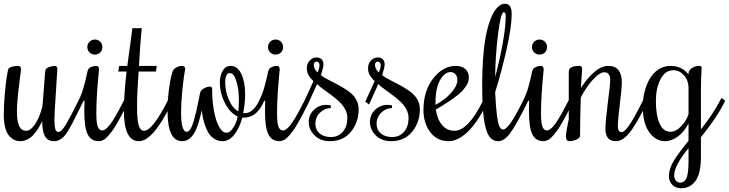

<svg xmlns="http://www.w3.org/2000/svg" viewBox="-24 -750 3873 1020"><path d="M200.2 -106Q199.2 -105 191.4 -89.4Q183.6 -73.7 174.8 -61Q166 -48.3 152.8 -33.2Q139.6 -18.1 121.3 -9Q103 0 83 0Q67.4 0 53.5 -6.1Q39.6 -12.2 25.9 -26.9Q12.2 -41.5 4.2 -70.6Q-3.9 -99.6 -3.9 -140.1Q-3.9 -189.9 1.2 -247.6Q6.3 -305.2 11.7 -340.1Q17.1 -375 20 -382.8Q23.4 -391.1 39.8 -395.5Q56.2 -399.9 70.8 -399.9Q87.9 -399.9 87.9 -382.8Q87.9 -381.3 76.9 -293Q65.9 -204.6 65.9 -160.2Q65.9 -106.4 77.6 -80.8Q89.4 -55.2 115.2 -55.2Q138.2 -55.2 161.4 -88.6Q184.6 -122.1 201.2 -183.1Q204.1 -211.9 207.3 -256.3Q210.4 -300.8 212.9 -333Q215.3 -365.2 216.8 -376Q219.2 -387.7 236.6 -393.8Q253.9 -399.9 266.1 -399.9Q280.8 -399.9 280.8 -384.8Q280.8 -373 272.9 -258.8Q265.1 -144.5 265.1 -120.1Q265.1 -83.5 269.3 -66.2Q273.4 -48.8 285.2 -48.8Q293.9 -48.8 304 -58.6Q314 -68.4 327.4 -91.1Q340.8 -113.8 352.3 -135.7Q363.8 -157.7 383.3 -196.3Q387.7 -205.6 390.1 -210L395 -220.2L415 -205.1L410.2 -194.8Q403.3 -181.6 391.1 -156.7Q372.1 -118.2 363.3 -100.8Q354.5 -83.5 340.1 -59.3Q325.7 -35.2 315.9 -25.1Q306.2 -15.1 292.7 -7.6Q279.3 0 265.1 0Q229 0 214.6 -26.6Q200.2 -53.2 200.2 -106Z M424.8 -214.8H419.9L415 -205.1L410.2 -194.8L390.1 -210L395 -220.2Q409.7 -249 419.7 -284.2Q429.7 -319.3 435.3 -346.4Q440.9 -373.5 443.8 -379.9Q448.7 -389.6 462.2 -394.8Q475.6 -399.9 483.9 -399.9Q494.6 -399.9 498.3 -395.5Q502 -391.1 502 -379.9Q502 -376.5 498.3 -341.1Q494.6 -305.7 491.2 -251Q487.8 -196.3 487.8 -146Q487.8 -116.7 490.5 -97.7Q493.2 -78.6 498.3 -70.6Q503.4 -62.5 508.3 -59.8Q513.2 -57.1 520 -57.1Q537.1 -57.1 562.3 -90.6Q587.4 -124 630.9 -210L636.2 -220.2L656.2 -205.1L650.9 -194.8Q634.8 -163.1 626 -146Q617.2 -128.9 602.1 -102.1Q586.9 -75.2 576.4 -60.5Q565.9 -45.9 552.2 -29.8Q538.6 -13.7 525.9 -6.8Q513.2 0 501 0Q460.4 0 442.1 -35.6Q423.8 -71.3 423.8 -159.2Q423.8 -194.8 424.8 -214.8ZM520 -500Q520 -482.9 508.5 -471.4Q497.1 -460 480 -460Q463.4 -460 451.7 -471.4Q439.9 -482.9 439.9 -500Q439.9 -516.6 451.7 -528.3Q463.4 -540 480 -540Q497.1 -540 508.5 -528.3Q520 -516.6 520 -500Z M634.3 -160.2Q634.3 -248.5 648.4 -370.1H604L609.4 -399.9H652.3Q655.3 -422.9 660.9 -462.9Q666.5 -502.9 671.1 -536.6Q675.8 -570.3 679.2 -600.1H729Q721.2 -526.4 714.4 -399.9H809.1L804.2 -370.1H712.4Q704.1 -255.4 704.1 -185.1Q704.1 -112.8 712.9 -84Q721.7 -55.2 741.2 -55.2Q764.6 -55.2 797.4 -98.4Q830.1 -141.6 864.3 -210L869.1 -220.2L889.2 -205.1L884.3 -194.8Q788.1 0 714.4 0Q634.3 0 634.3 -160.2Z M943.4 0Q866.2 0 866.2 -158.2Q866.2 -218.3 873 -271.2Q879.9 -324.2 886.7 -349.1Q893.6 -374 897.9 -379.9Q904.3 -388.2 917.5 -394Q930.7 -399.9 939.9 -399.9Q951.2 -399.9 955.6 -395.5Q960 -391.1 960 -379.9Q958.5 -379.9 953.4 -344.5Q948.2 -309.1 943.1 -252.9Q938 -196.8 938 -152.8Q938 -49.8 968.3 -49.8Q978.5 -49.8 987.8 -64.7Q997.1 -79.6 1005.1 -107.4Q1013.2 -135.3 1018.6 -158.4Q1023.9 -181.6 1030.5 -214.8Q1037.1 -248 1039.1 -256.8Q1042.5 -271 1059.3 -280.5Q1076.2 -290 1093.3 -290Q1103 -290 1103 -274.9Q1103 -215.8 1112.3 -163.3Q1121.6 -110.8 1139.2 -77.9Q1156.7 -44.9 1178.2 -44.9Q1199.2 -44.9 1217 -74.5Q1234.9 -104 1238.3 -131.8Q1199.2 -148.4 1171.6 -201.4Q1144 -254.4 1144 -313Q1144 -348.1 1158.9 -374Q1173.8 -399.9 1201.2 -399.9Q1238.3 -399.9 1258.3 -356.7Q1278.3 -313.5 1278.3 -249Q1278.3 -202.1 1268.1 -148.9H1277.3Q1319.3 -148.9 1350.1 -210L1355 -220.2L1375 -205.1L1370.1 -194.8Q1334.5 -125 1270 -125H1263.2Q1248 -69.3 1220.7 -34.7Q1193.4 0 1158.2 0Q1134.3 0 1115.2 -12.2Q1096.2 -24.4 1085 -41.7Q1073.7 -59.1 1065.4 -83.3Q1057.1 -107.4 1053.7 -125.7Q1050.3 -144 1048.3 -164.1Q1030.3 -88.9 1016.1 -58.6Q988.8 0 943.4 0ZM1172.4 -312Q1172.4 -265.1 1191.9 -220Q1211.4 -174.8 1242.2 -158.2Q1245.1 -181.6 1245.1 -219.2Q1245.1 -276.4 1231.7 -319.1Q1218.3 -361.8 1197.3 -361.8Q1172.4 -361.8 1172.4 -312Z M1384.8 -214.8H1379.9L1375 -205.1L1370.1 -194.8L1350.1 -210L1355 -220.2Q1369.6 -249 1379.6 -284.2Q1389.6 -319.3 1395.3 -346.4Q1400.9 -373.5 1403.8 -379.9Q1408.7 -389.6 1422.1 -394.8Q1435.5 -399.9 1443.8 -399.9Q1454.6 -399.9 1458.3 -395.5Q1461.9 -391.1 1461.9 -379.9Q1461.9 -376.5 1458.3 -341.1Q1454.6 -305.7 1451.2 -251Q1447.8 -196.3 1447.8 -146Q1447.8 -116.7 1450.4 -97.7Q1453.1 -78.6 1458.3 -70.6Q1463.4 -62.5 1468.3 -59.8Q1473.1 -57.1 1480 -57.1Q1497.1 -57.1 1522.2 -90.6Q1547.4 -124 1590.8 -210L1596.2 -220.2L1616.2 -205.1L1610.8 -194.8Q1594.7 -163.1 1585.9 -146Q1577.1 -128.9 1562 -102.1Q1546.9 -75.2 1536.4 -60.5Q1525.9 -45.9 1512.2 -29.8Q1498.5 -13.7 1485.8 -6.8Q1473.1 0 1460.9 0Q1420.4 0 1402.1 -35.6Q1383.8 -71.3 1383.8 -159.2Q1383.8 -194.8 1384.8 -214.8ZM1480 -500Q1480 -482.9 1468.5 -471.4Q1457 -460 1439.9 -460Q1423.3 -460 1411.6 -471.4Q1399.9 -482.9 1399.9 -500Q1399.9 -516.6 1411.6 -528.3Q1423.3 -540 1439.9 -540Q1457 -540 1468.5 -528.3Q1480 -516.6 1480 -500Z M1881.3 -169.9Q1881.3 -100.1 1840.3 -50Q1799.3 0 1729 0Q1678.7 0 1647.5 -30.5Q1616.2 -61 1616.2 -102.1Q1616.2 -140.6 1643.8 -166.7Q1671.4 -192.9 1709 -192.9Q1720.7 -192.9 1733.4 -189.9V-175.8Q1701.2 -175.8 1676.3 -151.6Q1651.4 -127.4 1651.4 -92.8Q1651.4 -60.5 1673.8 -41.3Q1696.3 -22 1734.4 -22Q1773.4 -22 1797.4 -50Q1821.3 -78.1 1821.3 -123Q1821.3 -147 1809.8 -168.9Q1798.3 -190.9 1778.8 -209.2Q1759.3 -227.5 1739.5 -242.4Q1719.7 -257.3 1696 -274.4Q1672.4 -291.5 1660.2 -303.2L1611.3 -194.8L1591.3 -210L1641.1 -318.8Q1622.6 -336.9 1614.3 -352.3Q1606 -367.7 1606 -388.2Q1606 -411.6 1621.3 -428.2Q1636.7 -444.8 1657.2 -444.8Q1675.3 -444.8 1684.8 -434.8Q1694.3 -424.8 1694.3 -408.2Q1694.3 -393.1 1681.2 -350.1Q1695.3 -338.9 1723.6 -324.5Q1752 -310.1 1777.1 -296.6Q1802.2 -283.2 1827.1 -265.6Q1852.1 -248 1866.7 -223.6Q1881.3 -199.2 1881.3 -169.9ZM1658.2 -422.9Q1651.4 -422.9 1647.2 -418.2Q1643.1 -413.6 1643.1 -405.8Q1643.1 -383.3 1663.1 -365.2Q1673.3 -387.2 1673.3 -404.8Q1673.3 -412.6 1668.9 -417.7Q1664.6 -422.9 1658.2 -422.9Z M2206.5 -169.9Q2206.5 -100.1 2165.5 -50Q2124.5 0 2054.2 0Q2003.9 0 1972.7 -30.5Q1941.4 -61 1941.4 -102.1Q1941.4 -140.6 1969 -166.7Q1996.6 -192.9 2034.2 -192.9Q2045.9 -192.9 2058.6 -189.9V-175.8Q2026.4 -175.8 2001.5 -151.6Q1976.6 -127.4 1976.6 -92.8Q1976.6 -60.5 1999 -41.3Q2021.5 -22 2059.6 -22Q2098.6 -22 2122.6 -50Q2146.5 -78.1 2146.5 -123Q2146.5 -147 2135 -168.9Q2123.5 -190.9 2104 -209.2Q2084.5 -227.5 2064.7 -242.4Q2044.9 -257.3 2021.2 -274.4Q1997.6 -291.5 1985.4 -303.2L1936.5 -194.8L1916.5 -210L1966.3 -318.8Q1947.8 -336.9 1939.5 -352.3Q1931.2 -367.7 1931.2 -388.2Q1931.2 -411.6 1946.5 -428.2Q1961.9 -444.8 1982.4 -444.8Q2000.5 -444.8 2010 -434.8Q2019.5 -424.8 2019.5 -408.2Q2019.5 -393.1 2006.3 -350.1Q2020.5 -338.9 2048.8 -324.5Q2077.1 -310.1 2102.3 -296.6Q2127.4 -283.2 2152.3 -265.6Q2177.2 -248 2191.9 -223.6Q2206.5 -199.2 2206.5 -169.9ZM1983.4 -422.9Q1976.6 -422.9 1972.4 -418.2Q1968.3 -413.6 1968.3 -405.8Q1968.3 -383.3 1988.3 -365.2Q1998.5 -387.2 1998.5 -404.8Q1998.5 -412.6 1994.1 -417.7Q1989.7 -422.9 1983.4 -422.9Z M2390.6 -55.2Q2461.9 -55.2 2539.6 -210L2544.4 -220.2L2564.5 -205.1L2559.6 -194.8Q2509.3 -94.7 2458.3 -47.4Q2407.2 0 2359.4 0Q2297.9 0 2261.7 -47.9Q2225.6 -95.7 2225.6 -165Q2225.6 -266.6 2277.3 -333.3Q2329.1 -399.9 2397.5 -399.9Q2430.2 -399.9 2448.5 -383.1Q2466.8 -366.2 2466.8 -339.8Q2466.8 -327.6 2463.6 -316.2Q2460.4 -304.7 2451.9 -292.7Q2443.4 -280.8 2436.5 -272Q2429.7 -263.2 2413.6 -250.2Q2397.5 -237.3 2388.7 -230.5Q2379.9 -223.6 2357.7 -209.2Q2335.4 -194.8 2326.4 -189.2Q2317.4 -183.6 2291.5 -168Q2298.8 -116.2 2324.7 -85.7Q2350.6 -55.2 2390.6 -55.2ZM2405.8 -325.2Q2405.8 -344.2 2395.5 -355.7Q2385.3 -367.2 2369.6 -367.2Q2339.4 -367.2 2314.5 -325.7Q2289.6 -284.2 2289.6 -204.1V-192.9Q2314.9 -206.5 2339.8 -225.8Q2364.7 -245.1 2385.3 -272.7Q2405.8 -300.3 2405.8 -325.2Z M2649.4 -62Q2679.2 -62 2752.4 -210L2757.3 -220.2L2777.3 -205.1L2772.5 -194.8Q2717.8 -85.4 2686.3 -42.7Q2654.8 0 2622.6 0Q2592.8 0 2574.5 -26.6Q2556.2 -53.2 2546.9 -117.2Q2537.6 -181.2 2537.6 -290Q2537.6 -509.8 2572 -619.9Q2606.4 -730 2659.7 -730Q2694.3 -730 2694.3 -674.8Q2694.3 -608.4 2667.7 -490Q2641.1 -371.6 2606.4 -259.8Q2610.4 -180.2 2616 -137.2Q2621.6 -94.2 2629.2 -78.1Q2636.7 -62 2649.4 -62ZM2662.6 -663.1Q2662.6 -685.1 2652.3 -685.1Q2636.7 -685.1 2622.3 -571.8Q2607.9 -458.5 2606.4 -340.8Q2630.9 -431.2 2646.7 -520Q2662.6 -608.9 2662.6 -663.1Z M2787.1 -214.8H2782.2L2777.3 -205.1L2772.5 -194.8L2752.4 -210L2757.3 -220.2Q2772 -249 2782 -284.2Q2792 -319.3 2797.6 -346.4Q2803.2 -373.5 2806.2 -379.9Q2811 -389.6 2824.5 -394.8Q2837.9 -399.9 2846.2 -399.9Q2856.9 -399.9 2860.6 -395.5Q2864.3 -391.1 2864.3 -379.9Q2864.3 -376.5 2860.6 -341.1Q2856.9 -305.7 2853.5 -251Q2850.1 -196.3 2850.1 -146Q2850.1 -116.7 2852.8 -97.7Q2855.5 -78.6 2860.6 -70.6Q2865.7 -62.5 2870.6 -59.8Q2875.5 -57.1 2882.3 -57.1Q2899.4 -57.1 2924.6 -90.6Q2949.7 -124 2993.2 -210L2998.5 -220.2L3018.6 -205.1L3013.2 -194.8Q2997.1 -163.1 2988.3 -146Q2979.5 -128.9 2964.4 -102.1Q2949.2 -75.2 2938.7 -60.5Q2928.2 -45.9 2914.6 -29.8Q2900.9 -13.7 2888.2 -6.8Q2875.5 0 2863.3 0Q2822.8 0 2804.4 -35.6Q2786.1 -71.3 2786.1 -159.2Q2786.1 -194.8 2787.1 -214.8ZM2882.3 -500Q2882.3 -482.9 2870.8 -471.4Q2859.4 -460 2842.3 -460Q2825.7 -460 2814 -471.4Q2802.2 -482.9 2802.2 -500Q2802.2 -516.6 2814 -528.3Q2825.7 -540 2842.3 -540Q2859.4 -540 2870.8 -528.3Q2882.3 -516.6 2882.3 -500Z M3186.5 -366.2Q3160.6 -366.2 3123.8 -324.5Q3086.9 -282.7 3061.5 -231.9Q3057.6 -117.7 3057.6 -29.8Q3057.6 -16.6 3037.8 -8.3Q3018.1 0 3002.4 0Q2982.4 0 2982.4 -23.9Q2982.4 -47.9 2997.6 -117.2V-356Q2997.6 -376 2999.5 -379.9Q3008.3 -399.9 3053.7 -399.9Q3062 -399.9 3065.2 -395.5Q3068.4 -391.1 3068.4 -379.9L3064 -315.4Q3063 -299.8 3062.5 -283.2Q3095.2 -334.5 3133.1 -367.2Q3170.9 -399.9 3208.5 -399.9Q3244.1 -399.9 3261.7 -377.2Q3279.3 -354.5 3279.3 -314Q3279.3 -280.3 3268.8 -196.5Q3258.3 -112.8 3258.3 -80.1Q3258.3 -47.9 3278.3 -47.9Q3292.5 -47.9 3317.1 -82.3Q3341.8 -116.7 3388.7 -210L3393.6 -220.2L3413.6 -205.1L3408.7 -194.8Q3352.1 -82 3317.1 -41Q3282.2 0 3248.5 0Q3192.4 0 3192.4 -64.9Q3192.4 -106.9 3205.1 -204.1Q3217.8 -301.3 3217.8 -326.2Q3217.8 -344.7 3209.7 -355.5Q3201.7 -366.2 3186.5 -366.2Z M3529.8 185.1Q3529.8 146.5 3555.2 104.7Q3580.6 63 3633.8 -2V-94.2Q3610.8 -49.3 3577.1 -24.7Q3543.5 0 3508.8 0Q3459.5 0 3425 -47.6Q3390.6 -95.2 3390.6 -184.1Q3390.6 -224.1 3400.1 -262.2Q3409.7 -300.3 3427.5 -331.3Q3445.3 -362.3 3473.9 -381.1Q3502.4 -399.9 3537.6 -399.9Q3599.1 -399.9 3633.8 -354V-359.9Q3633.8 -377 3652.3 -388.4Q3670.9 -399.9 3688.5 -399.9Q3703.6 -399.9 3703.6 -390.1Q3703.6 -387.7 3702.6 -373Q3701.7 -358.4 3700.7 -332Q3699.7 -305.7 3699.7 -274.9V-63Q3765.1 -145 3803.7 -220.2L3808.6 -230L3828.6 -214.8L3823.7 -205.1Q3783.7 -124.5 3699.7 -21V85Q3699.7 170.4 3671.4 210.2Q3643.1 250 3594.7 250Q3566.4 250 3548.1 232.2Q3529.8 214.4 3529.8 185.1ZM3538.6 -49.8Q3566.9 -49.8 3595 -79.6Q3623 -109.4 3633.8 -143.1V-280.8Q3633.8 -323.2 3609.6 -350.1Q3585.4 -377 3553.7 -377Q3509.3 -377 3484.9 -328.9Q3460.4 -280.8 3460.4 -214.8Q3460.4 -137.7 3480 -93.8Q3499.5 -49.8 3538.6 -49.8ZM3589.4 220.2Q3598.6 220.2 3605.5 216.8Q3612.3 213.4 3619.4 202.9Q3626.5 192.4 3630.1 168.9Q3633.8 145.5 3633.8 109.9V37.1Q3557.6 129.4 3557.6 182.1Q3557.6 197.8 3566.2 209Q3574.7 220.2 3589.4 220.2Z"/></svg>

Font: Rochester
Style: Regular
Weight: 400
Designer: Gillian Fisher
Foundry: Font Diner, Inc DBA Sideshow
Version: Version 1.005